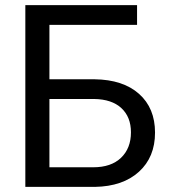

<svg xmlns="http://www.w3.org/2000/svg" viewBox="-20 -731 670 751"><path d="M516.1 -633.8V-710.9H79.1V0H351.6C424.2 -1.3 481.4 -21 523.4 -59.1C565.4 -97.2 586.4 -148.3 586.4 -212.4C586.4 -276.2 565.6 -326.7 523.9 -363.8C482.3 -400.9 424.3 -419.9 350.1 -420.9H173.3V-633.8ZM173.3 -343.8H348.6C394.5 -343.1 429.9 -331.2 454.8 -308.1C479.7 -285 492.2 -253.4 492.2 -213.4C492.2 -171.7 479.2 -138.5 453.4 -113.8C427.5 -89 391.3 -76.7 344.7 -76.7H173.3Z"/></svg>

Font: Roboto1
Style: rg
Weight: 400
Designer: Google
Version: Version 2.137; 2017